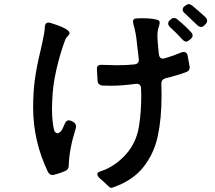

<svg xmlns="http://www.w3.org/2000/svg" viewBox="-20 -862 1040 927"><path d="M891 -842Q899 -842 908 -835Q944 -805 971 -780Q980 -771 980 -762Q980 -753 973 -746L966 -739Q959 -732 951 -732Q941 -732 932 -741Q903 -769 872 -798Q862 -806 862 -815Q862 -825 871 -832Q872 -832 874 -834Q884 -842 891 -842ZM820 -775Q829 -775 837 -768Q879 -733 902 -707Q910 -699 910 -691Q910 -682 901 -674Q897 -670 895 -669Q885 -661 879 -661Q871 -661 861 -671Q829 -706 801 -731Q792 -740 792 -748Q792 -758 801 -765L804 -768Q811 -775 820 -775ZM867 -611Q883 -611 886 -593L895 -543Q896 -541 896 -536Q896 -520 879 -514Q833 -497 779 -484Q759 -478 759 -460L760 -401Q760 -290 742 -205.5Q724 -121 672.5 -55.5Q621 10 525 43L517 45Q513 45 508.5 41.5Q504 38 498 32Q479 13 462 -1Q450 -12 450 -20Q450 -31 466 -35Q533 -57 585.5 -114Q638 -171 651 -252Q662 -321 662 -400Q662 -423 661 -435Q661 -447 654 -453Q647 -459 635 -457Q566 -448 517 -448Q487 -448 474 -449Q452 -452 451 -473L448 -526Q446 -549 468 -549L508 -548Q520 -547 542 -547Q592 -547 629 -551Q653 -554 650 -578L641 -654Q637 -701 624 -746Q622 -754 622 -757Q622 -773 639 -773Q647 -774 664 -774Q726 -774 747 -763Q751 -760 751 -753Q751 -746 747.5 -735.5Q744 -725 743 -721Q740 -708 740 -686Q740 -667 747 -600Q750 -579 766 -579Q771 -579 774 -580Q816 -592 856 -609Q860 -611 867 -611ZM312 -281Q320 -281 327 -277L332 -274Q347 -267 347 -252Q347 -246 346 -243Q314 -142 312 -64Q312 -43 294 -36Q269 -25 240 -18Q238 -17 234 -17Q219 -17 211 -33Q140 -181 140 -343Q140 -418 148.5 -479.5Q157 -541 176 -619Q182 -643 193 -700L196 -722V-731Q198 -753 213 -753Q219 -753 222 -752Q260 -741 288 -727.5Q316 -714 316 -701Q315 -696 306 -686.5Q297 -677 295 -670Q271 -607 252.5 -527Q234 -447 232 -373L231 -336Q231 -279 241 -234Q246 -219 257 -219Q264 -219 271.5 -225.5Q279 -232 283 -243Q293 -264 294 -267Q300 -281 312 -281Z"/></svg>

Font: Shippori Gothic B2 Bold
Style: Regular
Weight: 700
Designer: FONTDASU
Foundry: FONTDASU / Google Inc. / but / Adobe
Version: Version 1.130